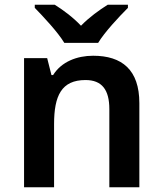

<svg xmlns="http://www.w3.org/2000/svg" viewBox="-20 -786 682 806"><path d="M250 -606H392C419 -651 480 -716 517 -753V-766H432C397 -744 355 -714 320 -678C286 -714 245 -744 210 -766H126V-753C162 -716 223 -651 250 -606ZM371 -552C303 -552 238 -527 203 -471H196L178 -542H81V0H207V-265C207 -384 238 -450 339 -450C408 -450 439 -409 439 -328V0H565V-353C565 -493 492 -552 371 -552Z"/></svg>

Font: Noto Sans Vithkuqi SemiBold
Style: Regular
Weight: 600
Version: Version 1.001